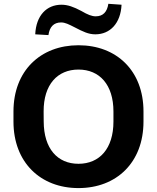

<svg xmlns="http://www.w3.org/2000/svg" viewBox="-20 -964 813 995"><path d="M386.7 10.7C583.5 10.7 723.6 -121.6 723.6 -334V-386.2C723.6 -597.7 584 -729.5 386.7 -729.5C189.9 -729.5 49.8 -597.2 49.8 -386.2V-334C49.8 -122.6 189.5 10.7 386.7 10.7ZM231 -782.2C236.8 -824.2 258.3 -847.7 296.4 -847.7C317.9 -847.7 336.4 -837.9 368.2 -821.8C410.6 -799.8 438.5 -786.1 474.1 -786.1C550.8 -786.1 605.5 -843.8 609.9 -939.5L541.5 -944.3C535.2 -902.3 514.2 -879.4 476.1 -879.4C456.1 -879.4 434.6 -887.7 401.4 -907.2C361.8 -928.2 331.5 -939.5 298.3 -939.5C221.7 -939.5 167 -883.8 162.6 -786.1ZM386.7 -115.2C277.8 -115.2 207 -193.8 206.5 -334L206.1 -386.2C205.6 -525.9 277.8 -603.5 386.7 -603.5C496.1 -603.5 567.9 -524.9 567.9 -386.2V-334C567.9 -194.3 496.1 -115.2 386.7 -115.2Z"/></svg>

Font: Winston
Style: Bold
Weight: 700
Designer: Vernon Adams, Kim Jin-seong, David Berlow, Cristiano Sobral
Foundry: The Winston Project Authors
Version: Version 3.004